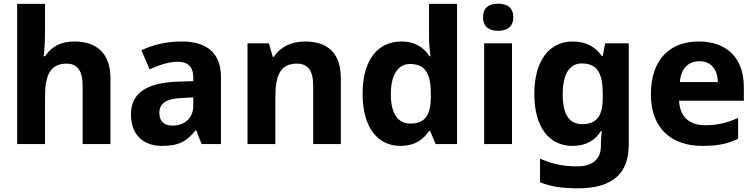

<svg xmlns="http://www.w3.org/2000/svg" viewBox="-20 -781 4099 1041"><path d="M224 -607V-760H73V0H224V-256C224 -372 252 -436 341 -436C400 -436 428 -396 428 -318V0H579V-356C579 -496 500 -556 383 -556C316 -556 260 -532 225 -476H217C220 -502 224 -547 224 -607Z M967 -556C879 -556 804 -537 747 -508L791 -405C841 -428 895 -446 944 -446C996 -446 1028 -423 1028 -358V-341L937 -338C773 -331 690 -275 690 -161C690 -45 762 10 858 10C950 10 993 -15 1040 -74H1044L1073 0H1178V-364C1178 -491 1103 -556 967 -556ZM971 -250 1028 -253V-208C1028 -139 979 -100 916 -100C873 -100 844 -121 844 -168C844 -218 876 -247 971 -250Z M1634 -556C1560 -556 1500 -527 1465 -473H1459L1438 -546H1322V0H1473V-256C1473 -372 1500 -436 1590 -436C1651 -436 1678 -396 1678 -318V0H1828V-356C1828 -496 1754 -556 1634 -556Z M2151 10C2231 10 2277 -26 2306 -71H2312L2342 0H2458V-760H2306V-586C2306 -550 2310 -500 2314 -476H2309C2279 -521 2234 -556 2156 -556C2031 -556 1946 -460 1946 -272C1946 -87 2030 10 2151 10ZM2204 -111C2138 -111 2099 -164 2099 -270C2099 -376 2138 -434 2203 -434C2290 -434 2316 -376 2316 -271V-255C2315 -158 2286 -111 2204 -111Z M2681 -761C2636 -761 2599 -744 2599 -687C2599 -632 2636 -614 2681 -614C2725 -614 2763 -632 2763 -687C2763 -744 2725 -761 2681 -761ZM2756 -546H2605V0H2756Z M3085 -556C2959 -556 2877 -453 2877 -272C2877 -90 2958 10 3084 10C3159 10 3208 -22 3238 -70H3243C3240 -49 3238 -19 3238 -3V12C3238 81 3193 121 3110 121C3027 121 2969 106 2908 79V207C2966 231 3030 240 3115 240C3301 240 3389 159 3389 4V-546H3261L3248 -477H3243C3210 -525 3160 -556 3085 -556ZM3134 -437C3218 -437 3248 -384 3248 -274V-252C3248 -154 3217 -108 3137 -108C3066 -108 3031 -160 3031 -270C3031 -378 3067 -437 3134 -437Z M3768 -556C3613 -556 3509 -460 3509 -269C3509 -80 3626 10 3787 10C3874 10 3928 -2 3982 -29V-142C3923 -115 3871 -102 3803 -102C3713 -102 3665 -153 3662 -235H4013V-308C4013 -468 3920 -556 3768 -556ZM3772 -449C3838 -449 3871 -401 3872 -336H3666C3672 -410 3712 -449 3772 -449Z"/></svg>

Font: Noto Sans Lao UI
Style: Bold
Weight: 700
Designer: Monotype Design Team
Foundry: Monotype Imaging Inc.
Version: Version 2.000